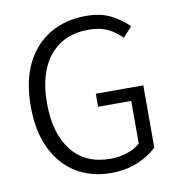

<svg xmlns="http://www.w3.org/2000/svg" viewBox="-78 -740 761 822"><g transform="rotate(-10 303.0 -328.5)"><path d="M339.8 12.2Q254.4 12.2 189 -27.6Q123.5 -67.4 86.7 -143.6Q49.8 -219.7 49.8 -328.6Q49.8 -439 87.9 -514.6Q126 -590.3 193.4 -629.6Q260.7 -668.9 348.1 -668.9Q415 -668.9 459.7 -645Q504.4 -621.1 532.7 -591.8L493.2 -548.3Q468.3 -575.2 434.1 -592Q399.9 -608.9 348.6 -608.9Q243.7 -608.9 182.1 -536.4Q120.6 -463.9 120.6 -329.6Q120.6 -197.8 179.7 -123Q238.8 -48.3 346.7 -48.3Q385.7 -48.3 420.9 -59.8Q456.1 -71.3 477.5 -91.8V-276.9H333.5V-333.5H540V-63.5Q508.8 -31.7 457 -9.8Q405.3 12.2 339.8 12.2Z"/></g></svg>

Font: Varta Light Light
Style: Regular
Weight: 300
Version: Version 1.004